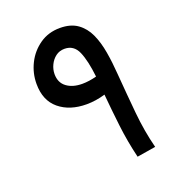

<svg xmlns="http://www.w3.org/2000/svg" viewBox="-125 -783 823 890"><g transform="rotate(-20 286.0 -338.0)"><path d="M403 4Q383 -79 373.5 -160Q364 -241 357 -319Q310 -305 265 -305Q182 -305 130 -348Q78 -391 78 -473Q78 -526 101.5 -573Q125 -620 168 -650Q211 -680 268 -680Q321 -680 354.5 -656Q388 -632 406.5 -591.5Q425 -551 434 -498.5Q443 -446 447 -388Q455 -286 464 -191Q473 -96 495 -11ZM172 -487Q172 -445 201.5 -423Q231 -401 278 -401Q311 -401 349 -411Q340 -492 320.5 -537Q301 -582 255 -582Q230 -582 211.5 -568Q193 -554 182.5 -532Q172 -510 172 -487Z"/></g></svg>

Font: Noto Sans Arabic Med
Style: Regular
Weight: 500
Designer: Monotype Design Team, Nadine Chahine, Nizar Qandah and Khaled Hosny
Foundry: Monotype Imaging Inc.
Version: Version 2.012; ttfautohint (v1.8.4.7-5d5b)